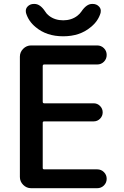

<svg xmlns="http://www.w3.org/2000/svg" viewBox="-20 -987 635 985"><path d="M207 -656.2Q199.2 -656.2 199.2 -648.4V-464.8Q199.2 -457 207 -457H460.9Q479.5 -457 493.2 -443.4Q506.8 -429.7 506.8 -410.6Q506.8 -391.6 493.2 -377.9Q479.5 -364.3 460.9 -364.3H207Q199.2 -364.3 199.2 -357.4V-125Q199.2 -118.2 207 -118.2H478.5Q499 -118.2 513.2 -104Q527.3 -89.8 527.3 -69.8Q527.3 -49.8 513.2 -35.6Q499 -21.5 478.5 -21.5H139.6Q116.2 -21.5 99.1 -38.6Q82 -55.7 82 -79.1V-696.3Q82 -719.7 99.1 -736.8Q116.2 -753.9 139.6 -753.9H478.5Q499 -753.9 513.2 -739.7Q527.3 -725.6 527.3 -705.1Q527.3 -684.6 513.2 -670.4Q499 -656.2 478.5 -656.2ZM113.3 -920.9Q112.3 -926.8 112.3 -930.7Q112.3 -943.4 121.1 -953.1Q133.8 -966.8 153.3 -966.8H157.2Q186.5 -966.8 211.9 -927.7Q218.8 -916 231.4 -906.2Q261.7 -882.8 304.2 -882.8Q346.7 -882.8 377 -906.2Q389.6 -916 397.5 -927.7Q423.8 -966.8 452.1 -966.8H456.1Q475.6 -966.8 488.3 -953.1Q497.1 -943.4 497.1 -931.6Q497.1 -926.8 496.1 -920.9Q483.4 -877.9 445.3 -847.7Q389.6 -800.8 304.2 -800.8Q218.8 -800.8 163.1 -847.7Q126 -877.9 113.3 -920.9Z"/></svg>

Font: Gen Jyuu Gothic Medium
Style: Regular
Weight: 500
Designer: [Source Han Sans]
Ryoko NISHIZUKA  (kana & ideographs); Paul D. Hunt (Latin, Greek & Cyrillic); Wenlong ZHANG  (bopomofo
Version: Version 1.002.20150607